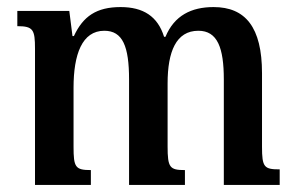

<svg xmlns="http://www.w3.org/2000/svg" viewBox="-20 -523 835 543"><path d="M237 0V-42C193 -42 188 -50 188 -108V-275C188 -369 212 -436 275 -436C327 -436 345 -392 345 -298V0H503V-42C460 -42 454 -49 454 -109V-287C454 -377 478 -436 541 -436C595 -436 613 -388 613 -298V0H771V-44C727 -44 721 -50 721 -108V-316C721 -446 674 -503 584 -503C521 -503 473 -479 448 -419H444C426 -477 385 -503 321 -503C253 -503 215 -477 189 -421H185L176 -492H29V-449C74 -449 79 -439 79 -385V0Z"/></svg>

Font: Noto Serif Armenian Condensed SemiBold
Style: Regular
Weight: 600
Width: 3
Designer: Monotype Design Team
Foundry: Monotype Imaging Inc.
Version: Version 2.008